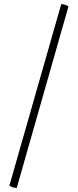

<svg xmlns="http://www.w3.org/2000/svg" viewBox="-20 -752 379 936"><path d="M62 163Q61 165 52 163.5Q43 162 34.5 158Q26 154 26 152L278 -730Q280 -733 289 -731Q298 -729 306.5 -725Q315 -721 313 -718Z"/></svg>

Font: Cormorant Light Light
Style: Regular
Weight: 300
Version: Version 4.000